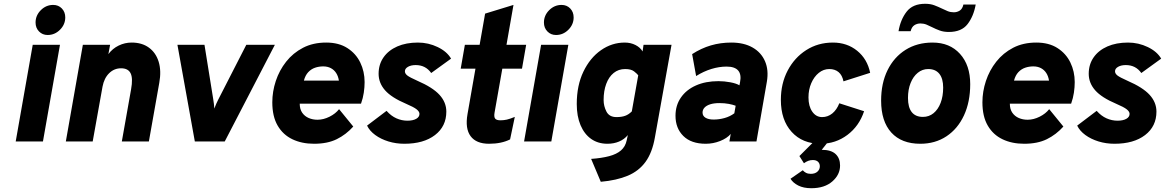

<svg xmlns="http://www.w3.org/2000/svg" viewBox="-20 -748 6158 1015"><path d="M63 0 153 -511H297L207 0ZM232 -563Q204.5 -563 186.2 -581.8Q168 -600.5 168 -629Q168 -666.5 195.8 -694.2Q223.5 -722 261 -722Q289 -722 307 -703.2Q325 -684.5 325 -656Q325 -618.5 297.2 -590.8Q269.5 -563 232 -563Z M328 0 418 -511H562L553 -462Q575 -491.5 607.5 -507.2Q640 -523 676 -523Q730.5 -523 767.2 -496.2Q804 -469.5 818.8 -421.5Q833.5 -373.5 822 -310L767 0H624L673 -276Q683.5 -334 670.5 -360.5Q657.5 -387 620 -387Q583.5 -387 557 -361Q530.5 -335 522 -290L470 0Z M1010 0 918 -511H1061L1107 -225Q1109.5 -211 1110.8 -198.8Q1112 -186.5 1113 -174Q1118 -188 1122.8 -198.5Q1127.5 -209 1133 -220L1282 -511H1433L1168 0Z M1640.5 12Q1575.5 12 1525.8 -11.8Q1476 -35.5 1447.8 -84Q1419.5 -132.5 1419.5 -207Q1419.5 -264 1438 -320Q1456.5 -376 1492.8 -422Q1529 -468 1582 -495.5Q1635 -523 1704.5 -523Q1771 -523 1816.2 -494Q1861.5 -465 1884.5 -417.5Q1907.5 -370 1907.5 -314Q1907.5 -287 1903.2 -258.2Q1899 -229.5 1888.5 -200H1564.5Q1564.5 -171 1577.5 -152.2Q1590.5 -133.5 1611.8 -124.2Q1633 -115 1658.5 -115Q1690 -115 1722 -131Q1754 -147 1772.5 -171L1847.5 -79Q1809.5 -36.5 1760.2 -12.2Q1711 12 1640.5 12ZM1586.5 -322H1771.5Q1768 -345 1757.2 -361.8Q1746.5 -378.5 1729 -387.8Q1711.5 -397 1688.5 -397Q1666 -397 1645.5 -390Q1625 -383 1609.5 -366.5Q1594 -350 1586.5 -322Z M2117.5 12Q2073.5 12 2033.5 -0.2Q1993.5 -12.5 1963.8 -34.2Q1934 -56 1920.5 -84L2023.5 -162Q2047.5 -135 2075.5 -122.5Q2103.5 -110 2133.5 -110Q2163 -110 2180.2 -119.8Q2197.5 -129.5 2197.5 -146Q2197.5 -158 2182.5 -170Q2167.5 -182 2127.5 -199Q2049.5 -232 2015.5 -270.8Q1981.5 -309.5 1981.5 -358Q1981.5 -407.5 2007.5 -444.8Q2033.5 -482 2080.2 -502.5Q2127 -523 2189.5 -523Q2244.5 -523 2293.8 -499.2Q2343 -475.5 2364.5 -438L2259.5 -362Q2230 -404 2177.5 -404Q2153 -404 2136.8 -394.8Q2120.5 -385.5 2120.5 -371Q2120.5 -359 2133.2 -349Q2146 -339 2186.5 -321Q2267.5 -286 2303.5 -246.5Q2339.5 -207 2339.5 -158Q2339.5 -80 2279.5 -34Q2219.5 12 2117.5 12Z M2565.5 12Q2497.5 12 2467.8 -28.2Q2438 -68.5 2451.5 -145L2493.5 -385H2415.5L2437.5 -511H2515.5L2544.5 -676L2694.5 -722L2657.5 -511H2761.5L2739.5 -385H2635.5L2594.5 -153Q2590.5 -130.5 2597.5 -121.2Q2604.5 -112 2625.5 -112Q2643.5 -112 2659.8 -115.8Q2676 -119.5 2701.5 -130L2676.5 -11Q2630.5 12 2565.5 12Z M2750.5 0 2840.5 -511H2984.5L2894.5 0ZM2919.5 -563Q2892 -563 2873.8 -581.8Q2855.5 -600.5 2855.5 -629Q2855.5 -666.5 2883.2 -694.2Q2911 -722 2948.5 -722Q2976.5 -722 2994.5 -703.2Q3012.5 -684.5 3012.5 -656Q3012.5 -618.5 2984.8 -590.8Q2957 -563 2919.5 -563Z M3156 213 3105 92Q3161 88 3200.5 77.5Q3240 67 3263 47Q3286 27 3293 -6L3299 -34Q3280.5 -11.5 3252.8 0.2Q3225 12 3191 12Q3141.5 12 3105.2 -13.5Q3069 -39 3049 -86.2Q3029 -133.5 3029 -198Q3029 -296 3064 -369Q3099 -442 3156.8 -482.5Q3214.5 -523 3283 -523Q3314 -523 3339.5 -510Q3365 -497 3377 -476L3382 -511H3530L3442 -21Q3428 59 3392.5 107.8Q3357 156.5 3298.5 181Q3240 205.5 3156 213ZM3239 -129Q3266 -129 3284.8 -135.8Q3303.5 -142.5 3320 -159L3354 -350Q3347.5 -358.5 3331.8 -370.8Q3316 -383 3285 -383Q3249.5 -383 3224 -362.2Q3198.5 -341.5 3184.8 -304.5Q3171 -267.5 3171 -219Q3171 -187 3186 -158Q3201 -129 3239 -129Z M3711 12Q3634 12 3592.5 -29Q3551 -70 3551 -136Q3551 -191 3579.5 -232.2Q3608 -273.5 3659 -296.2Q3710 -319 3778 -319Q3809 -319 3840.8 -313Q3872.5 -307 3889 -297L3892 -312Q3900.5 -354 3882.5 -375Q3864.5 -396 3821 -396Q3782 -396 3741 -383.5Q3700 -371 3660 -346L3639 -462Q3687 -493 3738 -508Q3789 -523 3846 -523Q3912.5 -523 3958.2 -497Q4004 -471 4024.2 -424.2Q4044.5 -377.5 4034 -316L3979 0H3836L3843 -40Q3823.5 -17 3786.8 -2.5Q3750 12 3711 12ZM3753 -116Q3781.5 -116 3810.2 -124Q3839 -132 3862 -149L3869 -189Q3855 -194.5 3832.5 -198.8Q3810 -203 3783 -203Q3755 -203 3735 -196.8Q3715 -190.5 3704.5 -179.2Q3694 -168 3694 -153Q3694 -135 3709.8 -125.5Q3725.5 -116 3753 -116Z M4318 12Q4222 12 4165 -50.8Q4108 -113.5 4108 -220Q4108 -306.5 4144 -375Q4180 -443.5 4242.2 -483.2Q4304.5 -523 4383 -523Q4458 -523 4511.5 -479.5Q4565 -436 4580 -363L4439 -318Q4432.5 -350.5 4413.2 -366.8Q4394 -383 4364 -383Q4333.5 -383 4308.5 -362.8Q4283.5 -342.5 4268.8 -308.5Q4254 -274.5 4254 -233Q4254 -186.5 4274 -157.8Q4294 -129 4326 -129Q4356 -129 4379.8 -148.2Q4403.5 -167.5 4417 -202L4548 -160Q4522 -81.5 4459.8 -34.8Q4397.5 12 4318 12ZM4269 247Q4228 247 4200 232.8Q4172 218.5 4159 197L4224 152Q4229.5 159.5 4240.2 165.2Q4251 171 4266 171Q4288.5 171 4301.2 159.5Q4314 148 4314 131Q4314 116.5 4304.5 107.2Q4295 98 4277 98Q4264.5 98 4253 102.2Q4241.5 106.5 4230 115L4206 77L4283 0H4359L4324 44Q4373.5 44 4397.2 66.2Q4421 88.5 4421 127Q4421 175.5 4380 211.2Q4339 247 4269 247Z M4845 12Q4746 12 4692 -47.2Q4638 -106.5 4638 -216Q4638 -308 4672 -377Q4706 -446 4767.2 -484.5Q4828.5 -523 4910 -523Q5001 -523 5055 -463.2Q5109 -403.5 5109 -303Q5109 -209 5076 -138Q5043 -67 4983.5 -27.5Q4924 12 4845 12ZM4859 -130Q4891 -130 4915 -149.5Q4939 -169 4952.5 -204Q4966 -239 4966 -285Q4966 -332.5 4945.8 -357.8Q4925.5 -383 4887 -383Q4856 -383 4831.8 -363.2Q4807.5 -343.5 4793.8 -309Q4780 -274.5 4780 -230Q4780 -180.5 4800 -155.2Q4820 -130 4859 -130ZM4996 -579Q4968.5 -579 4947.5 -586.8Q4926.5 -594.5 4908 -604Q4893.5 -611.5 4878.2 -617.8Q4863 -624 4846 -624Q4828 -624 4813.8 -614.8Q4799.5 -605.5 4794 -583H4730Q4740.5 -644.5 4772.8 -686.2Q4805 -728 4871 -728Q4898.5 -728 4919.5 -720Q4940.5 -712 4959 -703Q4975 -695 4990 -689Q5005 -683 5022 -683Q5040 -683 5054 -692.2Q5068 -701.5 5073 -724H5138Q5127 -662 5095 -620.5Q5063 -579 4996 -579Z M5394.5 12Q5329.5 12 5279.8 -11.8Q5230 -35.5 5201.8 -84Q5173.5 -132.5 5173.5 -207Q5173.5 -264 5192 -320Q5210.5 -376 5246.8 -422Q5283 -468 5336 -495.5Q5389 -523 5458.5 -523Q5525 -523 5570.2 -494Q5615.5 -465 5638.5 -417.5Q5661.5 -370 5661.5 -314Q5661.5 -287 5657.2 -258.2Q5653 -229.5 5642.5 -200H5318.5Q5318.5 -171 5331.5 -152.2Q5344.5 -133.5 5365.8 -124.2Q5387 -115 5412.5 -115Q5444 -115 5476 -131Q5508 -147 5526.5 -171L5601.5 -79Q5563.5 -36.5 5514.2 -12.2Q5465 12 5394.5 12ZM5340.5 -322H5525.5Q5522 -345 5511.2 -361.8Q5500.5 -378.5 5483 -387.8Q5465.5 -397 5442.5 -397Q5420 -397 5399.5 -390Q5379 -383 5363.5 -366.5Q5348 -350 5340.5 -322Z M5871.5 12Q5827.5 12 5787.5 -0.2Q5747.5 -12.5 5717.8 -34.2Q5688 -56 5674.5 -84L5777.5 -162Q5801.5 -135 5829.5 -122.5Q5857.5 -110 5887.5 -110Q5917 -110 5934.2 -119.8Q5951.5 -129.5 5951.5 -146Q5951.5 -158 5936.5 -170Q5921.5 -182 5881.5 -199Q5803.5 -232 5769.5 -270.8Q5735.5 -309.5 5735.5 -358Q5735.5 -407.5 5761.5 -444.8Q5787.5 -482 5834.2 -502.5Q5881 -523 5943.5 -523Q5998.5 -523 6047.8 -499.2Q6097 -475.5 6118.5 -438L6013.5 -362Q5984 -404 5931.5 -404Q5907 -404 5890.8 -394.8Q5874.5 -385.5 5874.5 -371Q5874.5 -359 5887.2 -349Q5900 -339 5940.5 -321Q6021.5 -286 6057.5 -246.5Q6093.5 -207 6093.5 -158Q6093.5 -80 6033.5 -34Q5973.5 12 5871.5 12Z"/></svg>

Font: Overpass Black
Style: Italic
Weight: 900
Italic angle: -10°
Designer: Delve Withrington, Dave Bailey, Thomas Jockin
Foundry: Delve Fonts LLC
Version: Version 4.000